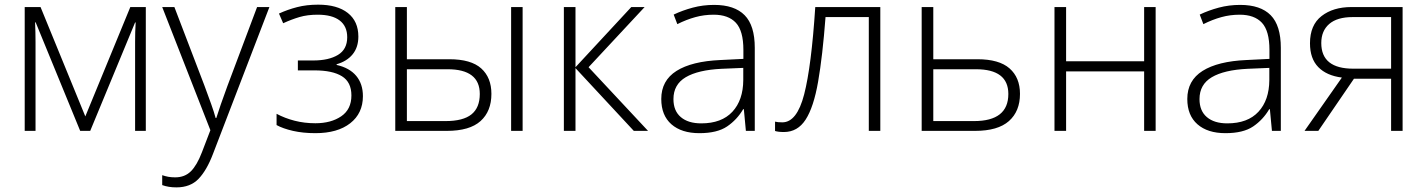

<svg xmlns="http://www.w3.org/2000/svg" viewBox="-20 -561 6122 823"><path d="M605 -530.8V0H559.1V-381.8Q559.1 -402.8 559.6 -422.6Q560.1 -442.4 561.5 -464.8H559.1L366.7 0H323.7L132.8 -465.3H130.4Q131.3 -442.9 131.8 -422.9Q132.3 -402.8 132.3 -378.9V0H85.9V-530.8H153.8L345.7 -62L538.6 -530.8Z M675.3 -530.8H727.5L856.4 -193.8Q873 -148.9 885.3 -114.7Q897.5 -80.6 904.3 -55.2H907.2Q914.1 -77.6 926.3 -113Q938.5 -148.4 954.6 -191.9L1082 -530.8H1134.8L892.6 99.6Q866.2 168.9 831.1 205.6Q795.9 242.2 736.3 242.2Q718.3 242.2 703.6 239.7Q689 237.3 675.3 232.4V189.9Q688 194.3 701.4 196.8Q714.8 199.2 731 199.2Q772 199.2 798.1 173.3Q824.2 147.5 845.7 91.3L881.8 -2.9Z M1343.8 -541Q1425.8 -541 1470.9 -505.4Q1516.1 -469.7 1516.1 -404.3Q1516.1 -358.4 1491.7 -328.4Q1467.3 -298.3 1422.9 -285.6V-282.7Q1478.5 -270 1507.1 -235.6Q1535.6 -201.2 1535.6 -148.9Q1535.6 -75.2 1481.2 -32.7Q1426.8 9.8 1332 9.8Q1278.8 9.8 1235.8 0Q1192.9 -9.8 1165.5 -24.9V-73.2Q1201.2 -54.2 1242.9 -43.5Q1284.7 -32.7 1332 -32.7Q1398.9 -32.7 1442.6 -62.5Q1486.3 -92.3 1486.3 -151.9Q1486.3 -209 1445.8 -234.1Q1405.3 -259.3 1328.1 -259.3H1256.8V-301.8H1322.8Q1389.2 -301.8 1428.7 -325.7Q1468.3 -349.6 1468.3 -401.4Q1468.3 -448.7 1435.8 -473.4Q1403.3 -498 1341.8 -498Q1297.9 -498 1263.9 -488Q1230 -478 1193.8 -461.4L1175.8 -502.9Q1212.9 -520 1253.7 -530.5Q1294.4 -541 1343.8 -541Z M1674.3 0V-530.8H1724.1V-307.1H1905.8Q1999 -307.1 2042.7 -267.8Q2086.4 -228.5 2086.4 -158.7Q2086.4 -84 2039.8 -42Q1993.2 0 1895 0ZM2170.9 0V-530.8H2220.2V0ZM1724.1 -42H1889.6Q1965.3 -42 2001 -70.8Q2036.6 -99.6 2036.6 -158.2Q2036.6 -264.2 1898.4 -264.2H1724.1Z M2686 -530.8H2743.2L2502.9 -272.9L2757.8 0H2696.8L2446.8 -269V0H2397V-530.8H2446.8V-272.9Z M3041 -540Q3128.4 -540 3171.9 -495.8Q3215.3 -451.7 3215.3 -356V0H3177.2L3168.5 -92.8H3165.5Q3139.2 -47.9 3096.7 -19Q3054.2 9.8 2978 9.8Q2901.4 9.8 2857.9 -28.3Q2814.5 -66.4 2814.5 -136.7Q2814.5 -215.8 2879.9 -257.1Q2945.3 -298.3 3067.9 -303.7L3166.5 -308.6V-347.2Q3166.5 -428.7 3134.3 -463.4Q3102.1 -498 3039.1 -498Q2998 -498 2960.2 -487.5Q2922.4 -477.1 2883.3 -457.5L2867.7 -498.5Q2905.8 -516.6 2949.5 -528.3Q2993.2 -540 3041 -540ZM3166 -270 3073.2 -266.1Q2972.2 -261.2 2919.4 -230Q2866.7 -198.7 2866.7 -136.2Q2866.7 -85.9 2898.2 -59.1Q2929.7 -32.2 2985.8 -32.2Q3073.2 -32.2 3119.4 -82Q3165.5 -131.8 3166 -217.8Z M3753.4 0H3704.1V-487.8H3518.6Q3505.9 -320.3 3486.8 -210.9Q3467.8 -101.6 3433.3 -48.3Q3398.9 4.9 3340.3 4.9Q3327.6 4.9 3317.9 3.7Q3308.1 2.4 3302.2 0.5V-39.6Q3313 -36.6 3333.5 -36.6Q3396 -36.6 3427 -156.5Q3458 -276.4 3474.6 -530.8H3753.4Z M3980.5 -307.1H4169.4Q4262.7 -307.1 4307.4 -267.8Q4352.1 -228.5 4352.1 -158.7Q4352.1 -84 4304.7 -42Q4257.3 0 4159.2 0H3930.7V-530.8H3980.5ZM4302.2 -158.2Q4302.2 -264.2 4163.1 -264.2H3980.5V-42H4155.3Q4302.2 -42 4302.2 -158.2Z M4549.8 -530.8V-298.3H4884.3V-530.8H4933.6V0H4884.3V-254.9H4549.8V0H4500V-530.8Z M5295.9 -540Q5383.3 -540 5426.8 -495.8Q5470.2 -451.7 5470.2 -356V0H5432.1L5423.3 -92.8H5420.4Q5394 -47.9 5351.6 -19Q5309.1 9.8 5232.9 9.8Q5156.2 9.8 5112.8 -28.3Q5069.3 -66.4 5069.3 -136.7Q5069.3 -215.8 5134.8 -257.1Q5200.2 -298.3 5322.8 -303.7L5421.4 -308.6V-347.2Q5421.4 -428.7 5389.2 -463.4Q5356.9 -498 5293.9 -498Q5252.9 -498 5215.1 -487.5Q5177.2 -477.1 5138.2 -457.5L5122.6 -498.5Q5160.6 -516.6 5204.3 -528.3Q5248 -540 5295.9 -540ZM5420.9 -270 5328.1 -266.1Q5227.1 -261.2 5174.3 -230Q5121.6 -198.7 5121.6 -136.2Q5121.6 -85.9 5153.1 -59.1Q5184.6 -32.2 5240.7 -32.2Q5328.1 -32.2 5374.3 -82Q5420.4 -131.8 5420.9 -217.8Z M5630.9 0H5571.8L5731.9 -228.5Q5666.5 -236.8 5630.9 -273.2Q5595.2 -309.6 5595.2 -375.5Q5595.2 -453.6 5644.8 -492.2Q5694.3 -530.8 5772.9 -530.8H5992.2V0H5942.9V-223.6H5783.7ZM5643.6 -376.5Q5643.6 -266.6 5780.8 -266.6H5942.9V-487.8H5778.3Q5711.9 -487.8 5677.7 -458.3Q5643.6 -428.7 5643.6 -376.5Z"/></svg>

Font: Open Sans Light
Style: Regular
Weight: 300
Designer: Monotype Design Team
Foundry: Monotype Imaging Inc.
Version: Version 3.000; ttfautohint (v1.8.4)